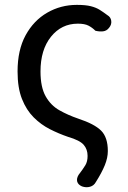

<svg xmlns="http://www.w3.org/2000/svg" viewBox="-20 -577 523 787"><path d="M373 169Q365 184 349 188.5Q333 193 316 187Q300 180 296.5 167.5Q293 155 302 140Q321 115 330 100Q339 85 339 62Q339 35 323 16.5Q307 -2 259 -16Q221 -29 184.5 -47.5Q148 -66 118 -96Q88 -126 70 -171.5Q52 -217 52 -284Q52 -372 85 -432.5Q118 -493 173.5 -525Q229 -557 295 -557Q331 -557 352.5 -551.5Q374 -546 389 -536.5Q404 -527 420 -515Q434 -507 436 -491.5Q438 -476 427 -463Q417 -450 402 -448.5Q387 -447 371 -451Q358 -464 342.5 -472Q327 -480 299 -480Q232 -480 189 -426.5Q146 -373 146 -284Q146 -220 167 -182.5Q188 -145 223.5 -125Q259 -105 300 -91Q367 -69 394.5 -41.5Q422 -14 422 42Q422 70 409.5 100.5Q397 131 373 169Z"/></svg>

Font: Chiron GoRound TC
Style: Regular
Weight: 400
Designer: Ryoko NISHIZUKA 西塚涼子 (kana, bopomofo & ideographs); Paul D. Hunt (Latin, Greek & Cyrillic); Sandoll Communications 산돌커뮤니
Foundry: Adobe
Version: Version 1.000;hotconv 1.1.1;makeotfexe 2.6.0